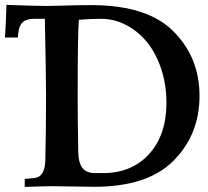

<svg xmlns="http://www.w3.org/2000/svg" viewBox="-25 -753 840 774"><path d="M214.4 -730Q276.4 -732.4 354 -732.4Q569.8 -729.5 671.9 -628.9Q779.3 -522.9 779.3 -366.7Q779.3 -209 672.4 -103Q567.9 0 355 0Q321.3 0 267.1 -1.2Q212.9 -2.4 186.5 -2.4Q160.6 -2.4 74.7 0.5V-31.7L112.8 -35.2H112.3Q156.2 -38.6 157.7 -106.9Q160.6 -231 160.6 -366.2Q160.6 -452.6 155.8 -677.2H112.3Q82.5 -677.2 67.4 -664.1Q52.2 -650.9 49.3 -623.5L46.9 -601.6H-4.9Q-0.5 -668.5 1 -733.4Q110.8 -729 167.5 -729Q189.5 -729 214.8 -730ZM382.3 -677.2Q341.3 -677.2 293 -673.3Q288.1 -619.1 288.1 -366.2Q288.1 -267.6 290.5 -144Q290.5 -99.1 306.4 -77.1Q322.3 -55.2 358.9 -55.2H389.6Q506.3 -55.2 576.2 -132.3Q646 -209.5 646 -338.4Q646 -412.1 624.5 -476.1Q603 -540 567.1 -583.7Q531.2 -627.4 483.2 -652.3Q435.1 -677.2 382.3 -677.2Z"/></svg>

Font: Flanker
Style: Bold
Weight: 700
Designer: Flanker
Foundry: Flanker
Version: Version 2.021